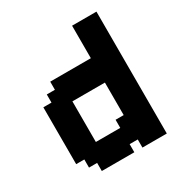

<svg xmlns="http://www.w3.org/2000/svg" viewBox="-137 -657 717 758"><g transform="rotate(-30 222.0 -278.0)"><path d="M259.3 -148.1H296.3V-296.3H148.1V-111.1H259.3ZM407.4 -555.6V0H296.3V-37H259.3V0H111.1V-37H74.1V-74.1H37V-333.3H74.1V-370.4H111.1V-407.4H296.3V-555.6Z"/></g></svg>

Font: Jersey 15
Style: Regular
Weight: 400
Designer: Sarah Cadigan-Fried
Version: Version 1.001; ttfautohint (v1.8.4.7-5d5b)